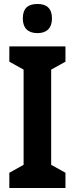

<svg xmlns="http://www.w3.org/2000/svg" viewBox="-20 -1041 377 968"><path d="M169 -1021C121 -1021 95 -999 95 -948C95 -898 123 -874 169 -874C214 -874 242 -898 242 -948C242 -998 216 -1021 169 -1021ZM310 -93V-170L238 -210V-690L310 -730V-807H27V-730L99 -690V-210L27 -170V-93Z"/></svg>

Font: Noto Sans Kannada UI Condensed
Style: Bold
Weight: 700
Width: 3
Designer: Jelle Bosma - Monotype Design Team
Foundry: Monotype Imaging Inc.
Version: Version 2.005